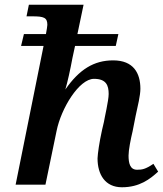

<svg xmlns="http://www.w3.org/2000/svg" viewBox="-20 -780 688 811"><path d="M648 -55 628 -88C594 -65 580 -63 559 -63C529 -63 523 -91 523 -123C523 -146 532 -192 540 -225L553 -291C562 -332 573 -377 573 -405C573 -471 544 -525 458 -525C377 -525 315 -487 256 -402C265 -432 277 -486 286 -535L297 -586H469L480 -636H307L333 -760H102L92 -711H116C165 -711 180 -706 180 -675C180 -671 177 -651 174 -636H81L69 -586H164L46 0H172L219 -227C238 -322 314 -447 377 -447C429 -447 439 -419 439 -383C439 -355 421 -280 419 -265L411 -231C399 -176 393 -133 392 -111C392 -43 424 11 495 11C570 11 614 -24 648 -55Z"/></svg>

Font: Noto Serif Semi
Style: Italic
Weight: 600
Italic angle: -12°
Designer: Monotype Design Team
Foundry: Monotype Imaging Inc.
Version: Version 1.901